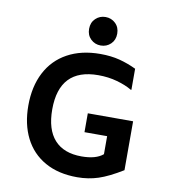

<svg xmlns="http://www.w3.org/2000/svg" viewBox="-98 -1006 977 1102"><g transform="rotate(10 390.0 -455.0)"><path d="M435 -708Q498 -708 548 -695Q598 -682 646 -659V-536H642Q607 -557 555.5 -571.5Q504 -586 445 -586Q218 -586 218 -347Q218 -230 272 -170Q326 -110 430 -110Q514 -110 555 -145V-250H423V-360H687V-75Q607 -26 549 -7Q491 12 426 12Q316 12 238 -32Q160 -76 119.5 -156.5Q79 -237 79 -345Q79 -456 121.5 -538Q164 -620 244.5 -664Q325 -708 435 -708ZM346 -839Q346 -876 370 -899Q394 -922 428 -922Q462 -922 486 -899Q510 -876 510 -839Q510 -802 486 -779Q462 -756 428 -756Q394 -756 370 -779Q346 -802 346 -839Z"/></g></svg>

Font: AmikoBold
Style: Bold
Weight: 700
Designer: Pablo Impallari, Rodrigo Fuenzalida, Andres Torresi
Foundry: Impallari Type
Version: Version 1.000; ttfautohint (v1.3)